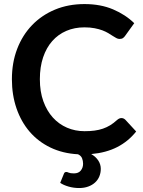

<svg xmlns="http://www.w3.org/2000/svg" viewBox="-20 -751 702 944"><path d="M649.5 -104.5Q611 -56 556.5 -28Q502 0 428.5 6.5Q451 19.5 463.2 38.2Q475.5 57 475.5 79Q475.5 99.5 468.2 116.8Q461 134 447.2 146.5Q433.5 159 413.8 166.2Q394 173.5 369.5 173.5Q341.5 173.5 316.8 166.2Q292 159 276 148L294.5 102.5Q297.5 94.5 306.5 94.5Q309 94.5 311.8 95.5Q314.5 96.5 318.2 98Q322 99.5 328 100.5Q334 101.5 343.5 101.5Q366 101.5 377.2 87.5Q388.5 73.5 388.5 54Q388.5 40 383.5 27.2Q378.5 14.5 363.5 7.5Q288.5 3.5 228.2 -25.5Q168 -54.5 126 -103.2Q84 -152 61.2 -218Q38.5 -284 38.5 -361.5Q38.5 -443 64.5 -510.8Q90.5 -578.5 137.8 -627.5Q185 -676.5 250.5 -703.8Q316 -731 395.5 -731Q474.5 -731 535.8 -705Q597 -679 640 -637L595 -574.5Q591 -568.5 584.8 -564Q578.5 -559.5 567.5 -559.5Q560 -559.5 552 -563.8Q544 -568 534.5 -574.2Q525 -580.5 512.5 -588Q500 -595.5 483.5 -601.8Q467 -608 445.2 -612.2Q423.5 -616.5 395 -616.5Q346.5 -616.5 306.2 -599.2Q266 -582 237 -549.2Q208 -516.5 192 -469.2Q176 -422 176 -361.5Q176 -300.5 193.2 -253Q210.5 -205.5 240 -173Q269.5 -140.5 309.5 -123.2Q349.5 -106 395.5 -106Q423 -106 445.2 -109Q467.5 -112 486.2 -118.5Q505 -125 521.8 -135.2Q538.5 -145.5 555 -160.5Q560 -165 565.5 -167.8Q571 -170.5 577 -170.5Q588 -170.5 596.5 -162Z"/></svg>

Font: Lato 2
Style: Bold
Weight: 700
Designer: Lukasz Dziedzic with Adam Twardoch and Botio Nikoltchev
Foundry: tyPoland Lukasz Dziedzic
Version: Version 2.015; 2015-08-06; http://www.latofonts.com/